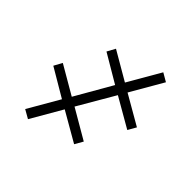

<svg xmlns="http://www.w3.org/2000/svg" viewBox="-159 -779 927 927"><g transform="rotate(45 304.5 -315.0)"><path d="M107 -29 199 -188 55 -273 78 -315 224 -230 332 -418 188 -503 211 -545 357 -460 453 -626 496 -601 400 -435 551 -348 527 -306 376 -393 267 -206 418 -118 394 -76 243 -163 151 -4Z"/></g></svg>

Font: Noto Serif Light
Style: Regular
Weight: 300
Designer: Monotype Design Team
Foundry: Monotype Imaging Inc.
Version: Version 1.001